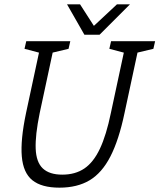

<svg xmlns="http://www.w3.org/2000/svg" viewBox="-20 -857 735 885"><path d="M554 -336Q528 -212 489 -136Q450 -60 393 -26Q336 8 254 8Q172 8 129.5 -26Q87 -60 80.5 -136Q74 -212 100 -336H163Q142 -234 144.5 -171.5Q147 -109 177.5 -80.5Q208 -52 267 -52Q327 -52 369 -80.5Q411 -109 440.5 -171.5Q470 -234 491 -336ZM562 -667H625L554 -336H491ZM163 -336H100L171 -667H234ZM101 -667H181L169 -612L93 -632ZM492 -667H572L560 -612L484 -632ZM603 -612 615 -667H695L687 -632ZM212 -612 224 -667H304L296 -632ZM369 -697 519 -837H579L439 -697ZM439 -697H369L289 -837H349Z"/></svg>

Font: Epunda Slab Light
Style: Italic
Weight: 300
Italic angle: -12°
Designer: Simon Atzbach
Foundry: typofactur
Version: Version 1.102